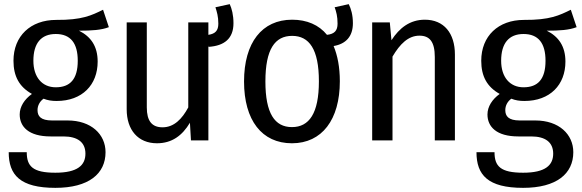

<svg xmlns="http://www.w3.org/2000/svg" viewBox="-20 -677 2805 926"><path d="M477 -630C422 -603 376 -580 251 -581C127 -581 45 -503 45 -384C45 -309 73 -258 134 -224C98 -198 75 -163 75 -125C75 -66 118 -19 224 -19H286C354 -19 392 9 392 64C392 120 354 156 247 156C138 156 109 125 109 57H22C22 167 77 229 247 229C408 229 489 161 489 57C489 -29 420 -96 306 -96H231C176 -96 161 -117 161 -146C161 -168 172 -188 190 -201C210 -193 230 -190 253 -190C377 -190 451 -268 451 -380C451 -453 419 -500 361 -529C422 -529 469 -532 505 -546ZM249 -513C321 -513 355 -468 355 -384C355 -295 318 -256 249 -256C183 -256 141 -305 141 -384C141 -468 178 -513 249 -513Z M1088 -657 1019 -642C1026 -620 1033 -598 1033 -563C1033 -530 1019 -514 985 -509V-569H888V-159C858 -103 819 -63 764 -63C713 -63 688 -93 688 -159V-569H591V-150C591 -50 646 14 737 14C809 14 859 -23 896 -85L901 0H985V-458L986 -451C1062 -456 1106 -491 1106 -565C1106 -605 1098 -635 1088 -657Z M1682 -565C1682 -605 1673 -635 1662 -657L1594 -642C1602 -620 1608 -598 1608 -563C1608 -529 1593 -513 1557 -509C1518 -557 1460 -582 1389 -582C1244 -582 1157 -472 1157 -284C1157 -97 1243 14 1388 14C1533 14 1619 -100 1619 -285C1619 -353 1608 -409 1589 -455C1648 -465 1682 -501 1682 -565ZM1388 -64C1305 -64 1260 -130 1260 -284C1260 -440 1306 -504 1389 -504C1471 -504 1518 -440 1518 -285C1518 -130 1471 -64 1388 -64Z M2029 -582C1957 -582 1906 -542 1868 -483L1860 -569H1775V0H1873V-404C1909 -465 1949 -505 2003 -505C2051 -505 2077 -477 2077 -402V0H2174V-414C2174 -517 2121 -582 2029 -582Z M2733 -630C2678 -603 2632 -580 2507 -581C2383 -581 2301 -503 2301 -384C2301 -309 2329 -258 2390 -224C2354 -198 2331 -163 2331 -125C2331 -66 2374 -19 2480 -19H2542C2610 -19 2648 9 2648 64C2648 120 2610 156 2503 156C2394 156 2365 125 2365 57H2278C2278 167 2333 229 2503 229C2664 229 2745 161 2745 57C2745 -29 2676 -96 2562 -96H2487C2432 -96 2417 -117 2417 -146C2417 -168 2428 -188 2446 -201C2466 -193 2486 -190 2509 -190C2633 -190 2707 -268 2707 -380C2707 -453 2675 -500 2617 -529C2678 -529 2725 -532 2761 -546ZM2505 -513C2577 -513 2611 -468 2611 -384C2611 -295 2574 -256 2505 -256C2439 -256 2397 -305 2397 -384C2397 -468 2434 -513 2505 -513Z"/></svg>

Font: Glow Sans SC Condensed Medium
Style: Regular
Weight: 600
Width: 3
Designer: Ryoko NISHIZUKA (kana, bopomofo & ideographs); Paul D. Hunt (Latin, Greek & Cyrillic); Sandoll Communications, Soo-young
Version: Version 0.93